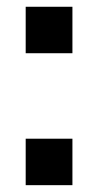

<svg xmlns="http://www.w3.org/2000/svg" viewBox="-20 -542 310 562"><path d="M55.2 -522.2H192V-386.2H55.2ZM55.2 -136H192V0H55.2Z"/></svg>

Font: Puralecka Narrow
Style: Bold
Weight: 700
Designer: Hector Gatti, Marcela Romero, Pablo Cosgaya and Nicolas Silva
Version: Version 1.004;PS 001.004;hotconv 1.0.70;makeotf.lib2.5.58329